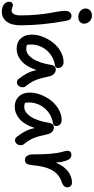

<svg xmlns="http://www.w3.org/2000/svg" viewBox="481 -1334 1032 2115"><g transform="rotate(90 997.5 -277.0)"><path d="M128.9 -623Q87.9 -623 61 -646Q34.2 -668.9 34.2 -703.1Q34.2 -734.9 55.9 -753.9Q77.6 -772.9 111.8 -772.9Q151.9 -772.9 176.5 -746.6Q201.2 -720.2 201.2 -687Q201.2 -661.6 182.9 -642.3Q164.6 -623 128.9 -623ZM69.8 219.2Q18.6 219.2 -10.7 196Q-40 172.9 -40 139.2Q-40 119.1 -29.8 108.2Q-19.5 97.2 -2.9 97.2Q6.8 97.2 24.7 104.5Q42.5 111.8 56.2 111.8Q82 111.8 95.9 86.4Q109.9 61 109.9 14.2Q109.9 -82.5 102.1 -168.5Q94.2 -254.4 85 -303Q75.7 -351.6 67.9 -399.2Q60.1 -446.8 60.1 -476.1Q60.1 -511.2 75.4 -529.5Q90.8 -547.9 115.2 -547.9Q138.2 -547.9 151.4 -533.7Q164.6 -519.5 170.9 -483.9Q219.2 -220.2 219.2 11.2Q219.2 111.8 179 165.5Q138.7 219.2 69.8 219.2Z M478 56.2Q406.7 56.2 364.3 11.2Q321.8 -33.7 321.8 -108.9Q321.8 -169.9 346.4 -233.2Q371.1 -296.4 411.6 -346.7Q452.1 -397 508.8 -429Q565.4 -460.9 625 -460.9Q652.8 -460.9 671.4 -444.1Q689.9 -427.2 689.9 -397.9Q689.9 -384.8 681.6 -376.2Q673.3 -367.7 658.7 -365.2Q592.3 -356 539.3 -316.2Q486.3 -276.4 458.5 -220.2Q430.7 -164.1 430.7 -103Q430.7 -80.1 435.1 -57.1Q451.7 -49.8 479 -49.8Q540 -49.8 587.9 -123Q635.7 -196.3 656.7 -331.1Q659.7 -351.1 672.6 -363Q685.5 -375 705.1 -375Q732.9 -375 753.4 -356Q773.9 -336.9 780.8 -306.2Q799.3 -213.4 821 -157.7Q842.8 -102.1 891.1 -43Q900.4 -32.2 901.6 -15.4Q902.8 1.5 897 16.4Q891.1 31.2 878.2 42.2Q865.2 53.2 849.1 53.2Q823.7 53.2 807.1 30.8Q771 -16.1 748.5 -58.6Q726.1 -101.1 711.9 -164.1Q693.4 -105.5 666.3 -61.8Q639.2 -18.1 607.9 7.1Q576.7 32.2 544.4 44.2Q512.2 56.2 478 56.2Z M1116.7 77.1Q1045.4 77.1 1002.9 32.2Q960.4 -12.7 960.4 -87.9Q960.4 -148.9 985.1 -212.2Q1009.8 -275.4 1050.3 -325.7Q1090.8 -376 1147.5 -408Q1204.1 -439.9 1263.7 -439.9Q1291.5 -439.9 1310.1 -423.1Q1328.6 -406.2 1328.6 -377Q1328.6 -363.8 1320.3 -355.2Q1312 -346.7 1297.4 -344.2Q1231 -334.5 1178 -294.7Q1125 -254.9 1097.2 -198.5Q1069.3 -142.1 1069.3 -81.1Q1069.3 -59.6 1073.7 -35.2Q1093.3 -27.8 1117.7 -27.8Q1178.7 -27.8 1226.6 -101.3Q1274.4 -174.8 1295.4 -310.1Q1298.3 -330.1 1311.3 -342Q1324.2 -354 1343.8 -354Q1372.1 -354 1392.3 -334.7Q1412.6 -315.4 1419.4 -284.2Q1438 -191.9 1459.7 -136.5Q1481.4 -81.1 1529.8 -22Q1539.1 -11.2 1540.3 5.6Q1541.5 22.5 1535.6 37.4Q1529.8 52.2 1516.8 63.2Q1503.9 74.2 1487.8 74.2Q1461.4 74.2 1445.8 51.8Q1409.7 4.9 1387.2 -37.6Q1364.7 -80.1 1350.6 -143.1Q1332 -84.5 1304.9 -40.8Q1277.8 2.9 1246.6 28.1Q1215.3 53.2 1183.1 65.2Q1150.9 77.1 1116.7 77.1Z M1701.2 -35.2Q1673.8 -35.2 1657.5 -58.8Q1641.1 -82.5 1641.1 -121.1Q1641.1 -350.1 1614.3 -440.9Q1601.1 -485.8 1601.1 -504.9Q1601.1 -523.9 1612.8 -535.4Q1624.5 -546.9 1647 -546.9Q1669.4 -546.9 1685.5 -532Q1701.7 -517.1 1713.9 -478.3Q1726.1 -439.5 1731.9 -375Q1768.1 -463.9 1827.1 -508.5Q1886.2 -553.2 1948.2 -553.2Q1977.1 -553.2 1990.5 -538.8Q2003.9 -524.4 2003.9 -500Q2003.9 -462.9 1953.1 -442.9Q1902.8 -427.2 1866.9 -397.2Q1831.1 -367.2 1809.6 -323.5Q1788.1 -279.8 1776.9 -231Q1765.6 -182.1 1760.3 -118.2Q1755.4 -69.3 1742.2 -52.2Q1729 -35.2 1701.2 -35.2Z"/></g></svg>

Font: Shantell Sans Bouncy
Style: Regular
Weight: 500
Designer: Stephen Nixon, Anya Danilova, Shantell Martin
Foundry: Arrow Type
Version: Version 1.006;[9816181b4]